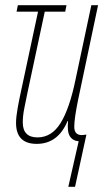

<svg xmlns="http://www.w3.org/2000/svg" viewBox="-20 -546 430 742"><path d="M244 176H270L314 -26Q302 -24 296 -24Q267 -24 267 -56Q267 -88 282 -161L359 -526H333L272 -239Q249 -127 214.5 -71Q180 -15 125 -15Q68 -15 68 -73Q68 -98 74 -128Q80 -158 86 -187L153 -501H232L237 -526H49L44 -501H127L62 -197Q55 -166 48.5 -130Q42 -94 42 -71Q42 10 122 10Q204 10 241 -78H243Q239 -37 250 -19.5Q261 -2 284 0Z"/></svg>

Font: Noto Sans Display Condensed Thin
Style: Italic
Weight: 250
Width: 3
Italic angle: -12°
Designer: Monotype Design Team
Foundry: Monotype Imaging Inc.
Version: Version 1.900